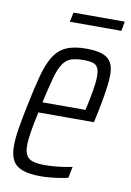

<svg xmlns="http://www.w3.org/2000/svg" viewBox="-77 -698 515 756"><g transform="rotate(10 180.0 -320.5)"><path d="M139 8Q95 8 67.5 -1.5Q40 -11 27.5 -33Q15 -55 15 -92Q15 -121 21.5 -161Q28 -201 39 -254Q54 -328 67.5 -378.5Q81 -429 100 -459.5Q119 -490 149.5 -504Q180 -518 229 -518Q270 -518 294 -509.5Q318 -501 329 -482.5Q340 -464 340 -432Q340 -413 336.5 -385.5Q333 -358 327 -325Q321 -292 313 -256L309 -238H87Q77 -192 71.5 -159Q66 -126 66 -102Q66 -77 74 -63Q82 -49 100.5 -43.5Q119 -38 148 -38Q164 -38 183.5 -39.5Q203 -41 222.5 -44Q242 -47 257 -50L248 -5Q236 -2 217.5 1Q199 4 178.5 6Q158 8 139 8ZM96 -280H268L273 -303Q279 -331 284.5 -363Q290 -395 290 -418Q290 -442 283 -453.5Q276 -465 262 -468.5Q248 -472 228 -472Q197 -472 177.5 -465.5Q158 -459 144.5 -439Q131 -419 120.5 -381Q110 -343 96 -280ZM147 -611 155 -649H360L353 -611Z"/></g></svg>

Font: Saira ExtraCondensed Light
Style: Italic
Weight: 300
Width: 2
Italic angle: -12°
Designer: Hector Gatti with collaboration of the Omnibus-Type team
Foundry: Omnibus-Type
Version: Version 1.101